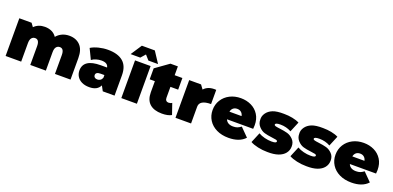

<svg xmlns="http://www.w3.org/2000/svg" viewBox="3 -1687 5362 2618"><g transform="rotate(20 2684.5 -378.5)"><path d="M992 -312V0H766V-273Q766 -367 705 -367Q673 -367 653.5 -343Q634 -319 634 -267V0H408V-273Q408 -367 347 -367Q315 -367 295.5 -343Q276 -319 276 -267V0H50V-547H228L265 -496Q326 -557 420 -557Q475 -557 519 -536.5Q563 -516 591 -474Q624 -514 671 -535.5Q718 -557 774 -557Q873 -557 932.5 -496Q992 -435 992 -312Z M1631 -294V0H1460L1421 -72Q1382 10 1266 10Q1201 10 1155.5 -12.5Q1110 -35 1086.5 -73.5Q1063 -112 1063 -160Q1063 -241 1125 -283Q1187 -325 1313 -325H1404Q1393 -389 1301 -389Q1264 -389 1226 -377.5Q1188 -366 1161 -346L1089 -495Q1136 -524 1202.5 -540.5Q1269 -557 1335 -557Q1479 -557 1555 -492.5Q1631 -428 1631 -294ZM1405 -178V-216H1349Q1280 -216 1280 -170Q1280 -151 1294.5 -138.5Q1309 -126 1334 -126Q1358 -126 1377 -139Q1396 -152 1405 -178Z M1729 -547H1955V0H1729ZM1901 -607 1842 -674 1783 -607H1643L1748 -767H1936L2041 -607Z M2458 -19Q2407 10 2319 10Q2204 10 2142 -45.5Q2080 -101 2080 -212V-373H2005V-532L2198 -670H2306V-542H2418V-373H2306V-214Q2306 -189 2319 -175Q2332 -161 2353 -161Q2382 -161 2404 -176Z M2907 -548V-342Q2741 -341 2741 -243V0H2515V-547H2687L2730 -488Q2790 -557 2907 -548Z M3562 -221H3182Q3194 -190 3222 -173.5Q3250 -157 3292 -157Q3328 -157 3352.5 -166Q3377 -175 3406 -197L3524 -78Q3444 10 3285 10Q3186 10 3111 -26.5Q3036 -63 2995 -128Q2954 -193 2954 -274Q2954 -356 2994.5 -420.5Q3035 -485 3105.5 -521Q3176 -557 3264 -557Q3347 -557 3415.5 -524Q3484 -491 3524.5 -427Q3565 -363 3565 -274Q3565 -269 3562 -221ZM3178 -330H3354Q3347 -364 3324 -383.5Q3301 -403 3266 -403Q3231 -403 3208 -384Q3185 -365 3178 -330Z M3602 -44 3664 -193Q3702 -170 3754 -157Q3806 -144 3855 -144Q3894 -144 3909.5 -150.5Q3925 -157 3925 -170Q3925 -183 3905.5 -188Q3886 -193 3842 -198Q3775 -206 3730.5 -219Q3686 -232 3648 -273Q3610 -314 3610 -370Q3605 -421 3636.5 -466.5Q3668 -512 3726 -535.5Q3784 -559 3890 -557Q3952 -557 4011.5 -545.5Q4071 -534 4113 -512L4051 -363Q3979 -403 3893 -403Q3819 -403 3819 -377Q3819 -364 3839 -358.5Q3859 -353 3902 -348Q3969 -340 4015.5 -327Q4062 -314 4101 -274Q4140 -234 4138 -171Q4137 -116 4103.5 -74Q4070 -32 4007.5 -10Q3945 12 3850 10Q3780 10 3712 -5Q3644 -20 3602 -44Z M4167 -44 4229 -193Q4267 -170 4319 -157Q4371 -144 4420 -144Q4459 -144 4474.5 -150.5Q4490 -157 4490 -170Q4490 -183 4470.5 -188Q4451 -193 4407 -198Q4340 -206 4295.5 -219Q4251 -232 4213 -273Q4175 -314 4175 -370Q4170 -421 4201.5 -466.5Q4233 -512 4291 -535.5Q4349 -559 4455 -557Q4517 -557 4576.5 -545.5Q4636 -534 4678 -512L4616 -363Q4544 -403 4458 -403Q4384 -403 4384 -377Q4384 -364 4404 -358.5Q4424 -353 4467 -348Q4534 -340 4580.5 -327Q4627 -314 4666 -274Q4705 -234 4703 -171Q4702 -116 4668.5 -74Q4635 -32 4572.5 -10Q4510 12 4415 10Q4345 10 4277 -5Q4209 -20 4167 -44Z M5345 -221H4965Q4977 -190 5005 -173.5Q5033 -157 5075 -157Q5111 -157 5135.5 -166Q5160 -175 5189 -197L5307 -78Q5227 10 5068 10Q4969 10 4894 -26.5Q4819 -63 4778 -128Q4737 -193 4737 -274Q4737 -356 4777.5 -420.5Q4818 -485 4888.5 -521Q4959 -557 5047 -557Q5130 -557 5198.5 -524Q5267 -491 5307.5 -427Q5348 -363 5348 -274Q5348 -269 5345 -221ZM4961 -330H5137Q5130 -364 5107 -383.5Q5084 -403 5049 -403Q5014 -403 4991 -384Q4968 -365 4961 -330Z"/></g></svg>

Font: AtCorfu Sans
Style: AtCorfu Sans Black
Weight: 900
Designer: Kostas Teopoulos
Foundry: Kostas Teopoulos
Version: Version 1.00 July 8, 2025, initial release